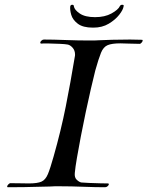

<svg xmlns="http://www.w3.org/2000/svg" viewBox="-20 -799 619 806"><path d="M13 -13Q10 -13 10 -16Q10 -20 15.5 -25.5Q21 -31 25 -30Q49 -30 68 -29.5Q87 -29 101 -29Q137 -29 154 -36.5Q171 -44 181 -68Q191 -92 205 -142Q236 -251 256 -351.5Q276 -452 294 -561Q295 -564 295 -570Q295 -587 285 -598.5Q275 -610 264 -612Q254 -614 230.5 -615Q207 -616 184 -616.5Q161 -617 154 -616Q149 -616 149 -620Q149 -624 154 -628.5Q159 -633 164 -633Q203 -633 255 -631Q307 -629 353 -629Q365 -629 375.5 -629Q386 -629 396 -630Q413 -631 449.5 -632Q486 -633 526 -633Q539 -633 551.5 -632.5Q564 -632 575 -632H576Q579 -632 579 -629Q579 -625 574 -619.5Q569 -614 565 -615Q540 -615 520.5 -616Q501 -617 485 -617Q450 -617 432 -609.5Q414 -602 404 -577.5Q394 -553 380 -503Q372 -472 361.5 -426Q351 -380 340 -328.5Q329 -277 319.5 -227Q310 -177 303 -136.5Q296 -96 294 -73Q292 -54 302 -44.5Q312 -35 321 -33Q331 -32 354.5 -31Q378 -30 401 -29.5Q424 -29 431 -29H432Q437 -29 437 -26Q437 -22 432 -17.5Q427 -13 421 -13Q381 -13 329.5 -15Q278 -17 232 -17Q220 -17 209.5 -17Q199 -17 189 -16Q174 -16 144.5 -15Q115 -14 80.5 -13.5Q46 -13 14 -13ZM370 -683Q328 -683 306.5 -699.5Q285 -716 279 -737Q273 -758 275 -773Q277 -779 283 -779Q290 -779 290 -773Q292 -758 314.5 -742.5Q337 -727 379 -727Q420 -727 448 -742.5Q476 -758 483 -773Q486 -779 493 -779Q501 -779 499 -773Q497 -758 480.5 -737Q464 -716 436.5 -699.5Q409 -683 372 -683Z"/></svg>

Font: Kings
Style: Regular
Weight: 400
Designer: Robert E. Leuschke
Foundry: Robert E. Leuschke
Version: Version 1.010; ttfautohint (v1.8.3)